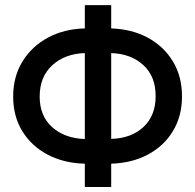

<svg xmlns="http://www.w3.org/2000/svg" viewBox="-20 -748 781 768"><path d="M424.8 -727.5V-634.3Q506.3 -631.8 570.3 -597.7Q634.3 -563.5 671.1 -503.2Q708 -442.9 708 -362.8Q708 -283.2 671.6 -223.4Q635.3 -163.6 571.3 -129.6Q507.3 -95.7 424.8 -93.3V0H319.3V-93.3Q235.8 -95.2 171.1 -129.2Q106.4 -163.1 69.6 -222.7Q32.7 -282.2 32.7 -361.8Q32.7 -441.9 70.1 -502.4Q107.4 -563 172.1 -597.7Q236.8 -632.3 319.3 -634.3V-727.5ZM138.7 -361.8Q138.7 -284.2 188.5 -239.5Q238.3 -194.8 319.3 -191.9V-535.6Q239.7 -533.2 189.2 -487.1Q138.7 -440.9 138.7 -361.8ZM602.5 -362.8Q603 -442.4 553.2 -487.8Q503.4 -533.2 424.8 -535.6V-192.4Q505.4 -194.8 554 -240.2Q602.5 -285.6 602.5 -362.8Z"/></svg>

Font: Inter Tight Medium
Style: Regular
Weight: 500
Designer: Rasmus Andersson
Foundry: rsms
Version: Version 3.004; ttfautohint (v1.8.4.7-5d5b)